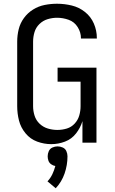

<svg xmlns="http://www.w3.org/2000/svg" viewBox="-20 -763 616 1027"><path d="M254 8Q292 8 327.5 -5.5Q363 -19 386.5 -49Q410 -79 421 -115V0H496V-401H288V-326H411V-195Q411 -170 404 -145.5Q397 -121 379.5 -102Q362 -83 337.5 -75.5Q313 -68 287 -68Q261 -68 236 -75.5Q211 -83 192 -101Q173 -119 165 -144Q157 -169 157 -195V-540Q157 -566 164.5 -591Q172 -616 191 -634.5Q210 -653 235 -660.5Q260 -668 285 -668Q317 -668 347.5 -657Q378 -646 395.5 -618Q413 -590 413 -559V-557H498V-560Q498 -600 482 -637Q466 -674 434.5 -699Q403 -724 364 -733.5Q325 -743 285 -743Q252 -743 219 -736.5Q186 -730 157 -712Q128 -694 108 -666.5Q88 -639 80 -606.5Q72 -574 72 -540V-195Q72 -156 81.5 -118.5Q91 -81 116.5 -50Q142 -19 179 -5.5Q216 8 254 8ZM278 244Q310 210 325.5 165Q341 120 341 73Q341 59 335 45.5Q329 32 315.5 26Q302 20 288 20Q274 20 260.5 26Q247 32 241 45.5Q235 59 235 73Q235 85 239 96.5Q243 108 253.5 115.5Q264 123 276 125Q270 148 260 169Q250 190 234 207Z"/></svg>

Font: Iosevka Sparkle
Style: Regular
Weight: 400
Designer: Belleve Invis
Foundry: Belleve Invis
Version: Version 4.5.0; ttfautohint (v1.8.3)